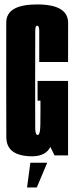

<svg xmlns="http://www.w3.org/2000/svg" viewBox="-20 -701 337 866"><path d="M126.5 4Q187 3 207 -38.5L226 0H287V-336H149.5V-247H162.5V-201.5Q163 -125 159.8 -108.5Q156.5 -92 150 -92Q139 -92 138.8 -124.5Q138.5 -157 138.5 -329.5Q138.5 -543 139 -564Q139.5 -585 147.5 -585Q157 -585 157 -562.2Q157 -539.5 157 -421.5H287Q287 -514 287.2 -597.5Q287.5 -681 147.5 -681Q8.5 -681 8.2 -599.5Q8 -518 8 -340.5Q8 -168 8.5 -82Q9 4 126.5 4ZM102 144.5H146L193 33H117Z"/></svg>

Font: Anybody UltraCondensed
Style: Bold
Weight: 700
Width: 1
Version: Version 1.113;gftools[0.9.25]